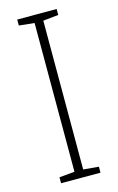

<svg xmlns="http://www.w3.org/2000/svg" viewBox="-112 -762 497 809"><g transform="rotate(-15 136.0 -357.0)"><path d="M222 0H50V-26L117 -32V-681L50 -688V-714H222V-688L155 -681V-32L222 -26Z"/></g></svg>

Font: Noto Sans Sinhala SemiCondensed ExtraLight
Style: Regular
Weight: 200
Width: 4
Designer: Jelle Bosma - Monotype Design Team
Foundry: Monotype Imaging Inc.
Version: Version 2.006; ttfautohint (v1.8.4.7-5d5b)